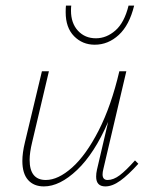

<svg xmlns="http://www.w3.org/2000/svg" viewBox="-20 -663 543 687"><path d="M215 -619Q215 -635 216 -643H235Q234 -637 234 -625Q234 -580 259 -553Q284 -526 323 -526Q361 -526 393 -554Q425 -582 440 -643H460Q443 -573 405 -538Q367 -503 319 -503Q275 -503 245 -533.5Q215 -564 215 -619ZM475 -77Q439 -37 410.5 -16.5Q382 4 357 4Q324 4 324 -31Q324 -43 327 -56L367 -227Q318 -114 256 -55Q194 4 137 4Q101 4 80.5 -19Q60 -42 60 -87Q60 -116 69 -153L130 -408H155L95 -154Q86 -117 86 -91Q86 -19 144 -19Q188 -19 238 -63.5Q288 -108 333 -196Q378 -284 407 -408H432L350 -59Q347 -47 347 -39Q347 -19 365 -19Q386 -19 408.5 -36Q431 -53 463 -89Z"/></svg>

Font: Ysabeau Infant Extralight
Style: Italic
Weight: 200
Italic angle: -12°
Designer: Christian Thalmann (Catharsis Fonts)
Version: Version 0.003